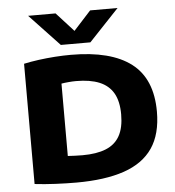

<svg xmlns="http://www.w3.org/2000/svg" viewBox="-56 -856 832 913"><g transform="rotate(-5 360.5 -399.0)"><path d="M271.5 6Q225.5 6 172.5 3.5Q119.5 1 73 -4.5V-578.5Q105 -585.5 143.8 -590.8Q182.5 -596 222.5 -598.8Q262.5 -601.5 298.5 -601.5Q489 -601.5 585.8 -527.5Q682.5 -453.5 682.5 -297Q682.5 -190 637 -123.2Q591.5 -56.5 500 -25.2Q408.5 6 271.5 6ZM312 -121Q380 -121 424.2 -139Q468.5 -157 490.2 -196Q512 -235 512 -298.5Q512 -361 489.8 -399.8Q467.5 -438.5 423.2 -456.8Q379 -475 312 -475Q295.5 -475 275.8 -473.2Q256 -471.5 242 -469V-123.5Q259 -122.5 276.5 -121.8Q294 -121 312 -121ZM255 -652.5 112 -804H243L339.5 -698H311.5L408 -804H539L396 -652.5Z"/></g></svg>

Font: Encode Sans SC SemiExpanded
Style: Bold
Weight: 700
Width: 6
Designer: Multiple Designers
Foundry: Impallari Type
Version: Version 3.002